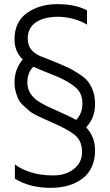

<svg xmlns="http://www.w3.org/2000/svg" viewBox="-20 -700 529 927"><path d="M396 -85Q439 -40 439 26Q439 114 380 160.5Q321 207 223 207Q125 207 52 163V94Q82 117 129.5 132Q177 147 237 147Q297 147 336.5 116Q376 85 376 34Q376 -17 346 -44Q313 -74 224 -112Q141 -148 124.5 -162Q108 -176 92 -191Q76 -206 69 -221Q50 -262 50 -300Q50 -367 90 -413Q50 -451 50 -510Q50 -594 110 -637Q170 -680 257 -680Q344 -680 400 -650V-581Q376 -597 337 -608Q298 -619 261 -619Q192 -619 153 -592Q114 -565 114 -514Q114 -479 134 -457Q152 -438 176 -428.5Q200 -419 223 -410Q246 -401 270.5 -390.5Q295 -380 313 -371.5Q331 -363 359 -345Q387 -327 402 -310Q439 -264 439 -197.5Q439 -131 396 -85ZM348 -121Q378 -153 378 -200.5Q378 -248 347 -276Q316 -304 259 -329Q245 -335 203.5 -351.5Q162 -368 141 -378Q112 -349 112 -302Q112 -241 176 -204Q205 -187 262.5 -162Q320 -137 348 -121Z"/></svg>

Font: Hind Colombo Light
Style: Regular
Weight: 300
Designer: Jyotish Sonowal, Aditi Pimprikar
Foundry: Indian Type Foundry
Version: Version 1.000;PS 1.0;hotconv 1.0.86;makeotf.lib2.5.63406; tt